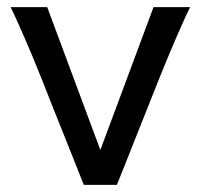

<svg xmlns="http://www.w3.org/2000/svg" viewBox="-20 -518 562 538"><path d="M512.7 -498Q502.4 -477.1 491.5 -452.6Q480.5 -428.2 470.5 -404.8Q460.4 -381.3 451.7 -360.4Q442.9 -339.4 437 -324.7Q432.1 -313 424.1 -292.7Q416 -272.5 406 -247.3Q396 -222.2 384.8 -194.1Q373.5 -166 362.8 -138.7Q336.9 -74.2 307.6 0H214.8Q186.5 -70.8 161.6 -133.8Q150.9 -160.6 139.6 -188.5Q128.4 -216.3 118.4 -241.9Q108.4 -267.6 99.9 -289.1Q91.3 -310.5 85.4 -324.7Q79.6 -339.4 70.8 -360.6Q62 -381.8 51.8 -405.3Q41.5 -428.7 30.8 -452.9Q20 -477.1 9.8 -498H112.3L261.2 -97.7L410.2 -498Z"/></svg>

Font: Andika CyrE
Style: Regular
Weight: 400
Designer: Victor Gaultney, Annie Olsen, Julie Remington, Don Collingsworth, Eric Hays, Becca Hirsbrunner
Foundry: SIL International
Version: Version 5.000